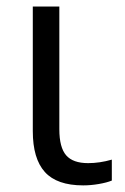

<svg xmlns="http://www.w3.org/2000/svg" viewBox="-20 -556 380 586"><path d="M80.1 -155.8V-536.1H161.1V-161.6Q161.1 -106 181.9 -82Q202.6 -58.1 249 -58.1Q284.2 -58.1 321.3 -68.8V-4.9Q305.7 1.5 281.5 5.6Q257.3 9.8 233.9 9.8Q153.8 9.8 116.9 -31Q80.1 -71.8 80.1 -155.8Z"/></svg>

Font: Viking Open Sans
Style: Regular
Weight: 400
Foundry: Ascender Corporation
Version: Version 2.001